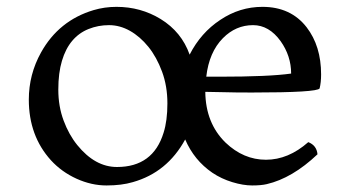

<svg xmlns="http://www.w3.org/2000/svg" viewBox="-20 -532 1038 569"><path d="M893.6 -110.8Q918.5 -101.1 920.9 -74.7Q846.2 -3.9 770.5 13.7Q753.9 17.6 727.3 17.6Q700.7 17.6 668.5 7.8Q636.2 -2 609.4 -20Q555.2 -57.1 528.8 -118.7Q475.6 -21 373.5 7.8Q340.3 17.6 295.7 17.6Q251 17.6 206.8 -2.4Q162.6 -22.5 130.9 -57.1Q65.4 -129.4 65.4 -236.8Q65.4 -311.5 101.6 -376.5Q154.3 -471.2 257.3 -502Q290 -511.7 325.2 -511.7Q397 -511.7 456.1 -475.6Q518.1 -437.5 542 -370.1Q575.2 -435.1 632.8 -473.1Q690.4 -511.7 757.8 -511.7Q841.8 -511.7 888.7 -451.2Q931.6 -395.5 931.6 -311.5Q931.6 -287.6 927.2 -270Q920.4 -257.8 725.6 -257.8Q673.8 -257.8 642.1 -258.8L588.4 -259.8Q589.4 -167 648.4 -109.4Q701.7 -58.6 768.1 -58.6Q834.5 -58.6 893.6 -110.8ZM628.9 -304.7Q777.8 -304.7 842.8 -314Q842.8 -366.2 811.5 -410.2Q777.3 -457.5 730 -457.5Q678.7 -457.5 640.6 -418.9Q599.6 -377.4 591.3 -304.7ZM209 -102.1Q261.7 -37.1 326.7 -37.1Q433.6 -37.1 464.8 -138.7Q476.1 -174.3 476.1 -225.6Q476.1 -276.9 460.2 -319.8Q444.3 -362.8 419.7 -393.3Q395 -423.8 365 -440.7Q335 -457.5 303 -457.5Q271 -457.5 242.4 -446Q213.9 -434.6 194.1 -411.1Q174.3 -387.7 163.6 -351.8Q152.8 -315.9 152.8 -266.4Q152.8 -216.8 168.5 -174.8Q184.1 -132.8 209 -102.1Z"/></svg>

Font: Trykker
Style: Regular
Weight: 400
Designer: Magnus Gaarde
Foundry: Magnus Gaarde
Version: Version 1.001